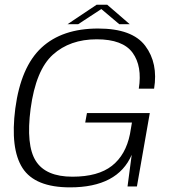

<svg xmlns="http://www.w3.org/2000/svg" viewBox="-20 -804 750 828"><path d="M282 4Q487.5 4 548 -136.5L530 0H570.5L626 -316.5H355L347.5 -275.5H549L540.5 -226Q522.5 -136 462.8 -89Q403 -42 292.5 -42Q177.5 -42 134.5 -109.8Q91.5 -177.5 112 -335Q134.5 -502 208 -568.2Q281.5 -634.5 397 -634.5Q509.5 -634.5 551.8 -576.5Q594 -518.5 578.5 -421.5H644.5Q662.5 -531.5 606.5 -606.2Q550.5 -681 403 -681Q248 -681 159 -598.5Q70 -516 46 -336.5Q23.5 -162.5 77.2 -79.2Q131 4 282 4ZM271 -699.5H317L417 -765L494.5 -699.5H539.5L442.5 -783.5H396.5Z"/></svg>

Font: Anybody SemiExpanded Light
Style: Italic
Weight: 300
Width: 6
Italic angle: -10°
Version: Version 1.113;gftools[0.9.25]